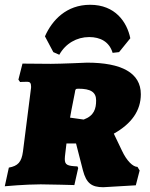

<svg xmlns="http://www.w3.org/2000/svg" viewBox="-36 -771 627 803"><path d="M337 -616C383 -616 421 -597 435 -550L462 -553L509 -611C495 -679 446 -751 341 -751C242 -751 182 -687 152 -619L187 -553L212 -542C238 -589 285 -616 337 -616ZM242 -171H282L311 -58C325 -5 347 12 396 12L532 4L548 -58L539 -73C520 -73 494 -98 474 -141L440 -212C515 -254 553 -309 553 -377C553 -466 473 -509 328 -509C328 -509 218 -504 177 -504L58 -505L41 -438L48 -428C48 -428 65 -429 78 -429C89 -429 94 -424 94 -409C94 -405 94 -402 93 -397L60 -137C54 -93 39 -77 1 -70L-16 8C-16 8 70 0 134 0C167 0 275 3 275 3L291 -68L288 -75C246 -77 235 -81 235 -106C235 -113 236 -120 237 -129ZM314 -271 257 -279C261 -301 263 -314 277 -383C279 -398 280 -400 292 -400C343 -400 366 -386 366 -351C366 -317 358 -287 314 -271Z"/></svg>

Font: Alegreya SC Black
Style: Italic
Weight: 900
Italic angle: -7°
Designer: Juan Pablo del Peral
Foundry: Huerta Tipografica
Version: Version 2.007;PS 002.007;hotconv 1.0.88;makeotf.lib2.5.64775